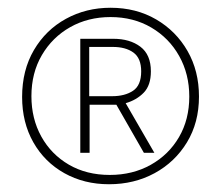

<svg xmlns="http://www.w3.org/2000/svg" viewBox="-20 -608 570 495"><path d="M261 -133Q197 -133 146 -161.5Q95 -190 66 -241Q37 -292 37 -358Q37 -427 67.5 -479Q98 -531 150 -559.5Q202 -588 265 -588Q331 -588 382.5 -558Q434 -528 463.5 -476.5Q493 -425 493 -359Q493 -292 462 -241Q431 -190 378.5 -161.5Q326 -133 261 -133ZM263 -157Q322 -157 368.5 -183Q415 -209 441.5 -254.5Q468 -300 468 -359Q468 -417 442 -463.5Q416 -510 370 -537Q324 -564 265 -564Q207 -564 161 -538Q115 -512 88 -466Q61 -420 61 -360Q61 -302 86.5 -256Q112 -210 157.5 -183.5Q203 -157 263 -157ZM187 -214V-508H272Q315 -508 342 -487.5Q369 -467 369 -424Q369 -388 350.5 -369Q332 -350 304 -342L378 -214H351L280 -338H211V-214ZM269 -360Q302 -360 323 -374Q344 -388 344 -424Q344 -458 324 -472.5Q304 -487 271 -487H210V-360Z"/></svg>

Font: Noto Sans Mono Condensed Thin
Style: Regular
Weight: 100
Width: 3
Designer: Monotype Design Team
Foundry: Monotype Imaging Inc.
Version: Version 2.014; ttfautohint (v1.8.4.7-5d5b)